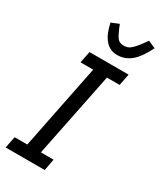

<svg xmlns="http://www.w3.org/2000/svg" viewBox="-227 -998 904 1076"><g transform="rotate(30 225.0 -460.0)"><path d="M5 0 20 -75H102L212 -623H130L145 -698H398L383 -623H301L190 -75H272L258 0ZM286 -761Q239 -761 208.5 -796.5Q178 -832 164 -900L213 -920L223 -895Q232 -874 239.5 -860Q247 -846 254.5 -838.5Q262 -831 271.5 -828Q281 -825 293 -825Q305 -825 315 -828Q325 -831 335 -839Q345 -847 357 -860.5Q369 -874 384 -895L402 -920L450 -899Q415 -827 376 -794Q337 -761 286 -761Z"/></g></svg>

Font: IBM Plex Sans Condensed Text
Style: Italic
Weight: 450
Width: 3
Italic angle: -11°
Designer: Mike Abbink, Paul van der Laan, Pieter van Rosmalen
Foundry: Bold Monday
Version: Version 1.1